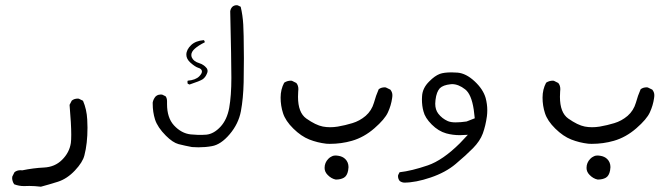

<svg xmlns="http://www.w3.org/2000/svg" viewBox="-20 -392 2540 733"><path d="M91.8 317.9Q111.8 317.9 136.2 320.8Q165.5 313 201.2 301.8Q236.3 290.5 266.1 258.8Q295.9 227.1 302.2 201.2Q314 156.2 314 95.2Q314 80.1 313 64Q311 25.4 296.9 -7.3L281.2 -15.1Q279.3 -15.6 277.3 -15.6Q263.2 -15.6 253.9 -7.8L245.6 8.3Q252 82.5 252 122.1Q252 142.6 250.5 153.8Q245.1 190.4 216.8 218.3Q189.5 245.6 147.5 247.6Q107.4 249.5 64.9 258.3Q61 257.8 58.6 257.8Q44.4 257.8 35.2 265.6L26.9 282.2Q26.4 284.2 26.4 288.3Q26.4 292.5 28.1 298.8Q29.8 305.2 34.2 311.5Q52.2 318.4 71.3 318.4Z M563 4.4Q563 35.6 571.8 64Q581.5 94.2 613.3 126Q639.6 152.3 661.6 158.2Q687 164.6 712.9 169.4Q725.1 170.4 737.3 170.4Q764.2 170.4 788.6 166Q823.2 160.2 856.9 120.4Q890.6 80.6 899.7 32.5Q908.7 -15.6 910.2 -78.1Q912.1 -172.4 910.2 -254.4Q909.7 -278.8 908.7 -297.9Q906.7 -334 898.9 -366.2L887.7 -371.6Q885.7 -372.1 883.8 -372.1Q873.5 -372.1 866.7 -365.7Q860.4 -358.9 858.9 -349.1Q863.3 -160.6 863.3 -94.7Q863.3 -26.9 855 20Q846.7 64.9 821.8 91.8Q796.4 119.1 768.1 122.1Q757.3 123 750 123Q742.7 123 733.9 122.8Q725.1 122.6 708 121.1Q672.4 117.2 644 86.4Q617.7 57.6 617.7 5.4Q617.7 1.5 617.7 -2.4Q617.7 -3.9 617.7 -5.4Q617.7 -17.1 612.3 -24.4L599.1 -30.8Q596.7 -31.2 593 -31.2Q589.4 -31.2 584.2 -29.8Q579.1 -28.3 573.7 -23.4Q565.4 -13.2 563 -1Q563 2 563 4.4ZM761.7 -231Q761.7 -235.4 758.3 -238.8Q727.1 -236.3 710 -220.2Q691.4 -202.6 691.4 -183.1Q691.4 -167 707 -152.8Q725.1 -136.7 737.8 -132.8Q743.7 -131.3 747.3 -127.7Q751 -124 751 -119.1Q751 -111.3 740.7 -100.6Q726.6 -86.4 696.8 -84L695.8 -82Q695.8 -81.5 695.8 -80.6Q695.8 -79.6 695.8 -78.1Q695.8 -74.7 696.8 -72.3L703.6 -69.3Q743.7 -82.5 754.4 -89.8Q764.2 -97.2 769.5 -109.9Q772.5 -116.2 772.5 -120.4Q772.5 -124.5 771.2 -127.7Q770 -130.9 768.1 -132.8Q762.7 -139.2 758.3 -142.1Q750.5 -147.9 740.7 -150.9Q719.2 -157.2 712.4 -172.4Q710.4 -177.2 710.4 -182.1Q710.4 -194.3 723.9 -206.3Q737.3 -218.3 761.7 -230.5Q761.7 -231 761.7 -231Z M1309.1 258.8Q1310.5 251 1310.5 246.1Q1310.5 227.5 1298.3 215.3Q1288.1 205.1 1271 202.6Q1266.1 201.7 1262.9 201.7Q1259.8 201.7 1255.4 202.1Q1251 202.6 1245.6 205.6Q1239.7 208 1233.4 214.4Q1219.2 229 1219.2 249Q1219.2 264.2 1231 275.9Q1244.6 290 1261.7 293.5Q1280.8 293.5 1293 286.4Q1305.2 279.3 1309.1 258.8ZM1238.8 157.2Q1283.2 157.2 1323.7 145.5Q1369.6 132.3 1409.4 97.7Q1449.2 63 1460.9 37.1Q1473.1 10.7 1477.1 -17.6Q1478 -22.9 1478 -25.6Q1478 -28.3 1477.8 -32.2Q1477.5 -36.1 1475.6 -40.8Q1473.6 -45.4 1470.2 -49.8L1453.1 -58.1Q1451.2 -58.6 1449.2 -58.6Q1435.1 -58.6 1425.8 -51.3Q1415 -26.9 1407.7 0Q1398.9 30.3 1376 50.3Q1353 69.8 1325.2 78.1Q1298.3 86.4 1269.5 91.3Q1239.3 96.2 1212.4 91.1Q1185.5 85.9 1149.4 60.5Q1117.7 38.1 1117.7 -22.5Q1117.7 -33.7 1118.4 -41.5Q1119.1 -49.3 1119.1 -51.8Q1119.1 -65.9 1111.3 -75.2L1094.7 -83.5Q1092.8 -84 1090.8 -84Q1076.2 -84 1064.9 -76.2Q1051.3 -50.8 1051.3 -19.5Q1051.3 11.7 1060.5 40Q1069.8 69.3 1099.9 98.9Q1129.9 128.4 1160.9 140.6Q1191.9 152.8 1226.1 156.7Q1232.4 157.2 1238.8 157.2Z M1840.3 28.8Q1840.3 5.4 1834 -18.1Q1824.2 -51.8 1791.5 -82Q1759.3 -111.8 1727.1 -114.7Q1714.8 -115.7 1704.1 -115.7Q1675.3 -115.7 1659.2 -109.9Q1639.6 -102.5 1618.7 -81.1Q1592.8 -55.7 1591.3 -24.4Q1590.8 -18.6 1590.8 -13.2Q1590.8 12.7 1596.7 33.2Q1602.5 57.6 1628.2 83.3Q1653.8 108.9 1683.6 117.2Q1708.5 124 1735.8 124Q1741.7 124 1766.1 122.6Q1744.6 145.5 1735.8 154.8Q1670.4 219.7 1613.3 239.3Q1551.8 260.3 1505.4 265.6L1500 276.4Q1499.5 278.3 1499.5 280.3Q1499.5 291 1505.9 298.8Q1512.7 304.2 1522.5 305.2Q1566.9 305.2 1624.3 285.6Q1681.6 266.1 1719.7 233.9Q1759.3 200.7 1785.9 173.6Q1812.5 146.5 1823.2 117.7Q1834 87.9 1838.9 51.8Q1840.3 40.5 1840.3 28.8ZM1761.2 71.8Q1737.8 75.2 1719.5 75.2Q1701.2 75.2 1689.5 70.3Q1667.5 60.5 1653.3 42Q1641.6 26.9 1641.6 3.9Q1641.6 -2.9 1642.6 -10.3Q1644.5 -26.4 1648.7 -37.4Q1652.8 -48.3 1659.2 -55.2Q1671.9 -67.4 1699.7 -70.3Q1702.6 -70.8 1705.6 -70.8Q1730.5 -70.8 1755.9 -50.8Q1779.8 -32.2 1788.6 26.4Q1790.5 39.1 1792.5 59.6Z M2309.1 258.8Q2310.5 251 2310.5 246.1Q2310.5 227.5 2298.3 215.3Q2288.1 205.1 2271 202.6Q2266.1 201.7 2262.9 201.7Q2259.8 201.7 2255.4 202.1Q2251 202.6 2245.6 205.6Q2239.7 208 2233.4 214.4Q2219.2 229 2219.2 249Q2219.2 264.2 2231 275.9Q2244.6 290 2261.7 293.5Q2280.8 293.5 2293 286.4Q2305.2 279.3 2309.1 258.8ZM2238.8 157.2Q2283.2 157.2 2323.7 145.5Q2369.6 132.3 2409.4 97.7Q2449.2 63 2460.9 37.1Q2473.1 10.7 2477.1 -17.6Q2478 -22.9 2478 -25.6Q2478 -28.3 2477.8 -32.2Q2477.5 -36.1 2475.6 -40.8Q2473.6 -45.4 2470.2 -49.8L2453.1 -58.1Q2451.2 -58.6 2449.2 -58.6Q2435.1 -58.6 2425.8 -51.3Q2415 -26.9 2407.7 0Q2398.9 30.3 2376 50.3Q2353 69.8 2325.2 78.1Q2298.3 86.4 2269.5 91.3Q2239.3 96.2 2212.4 91.1Q2185.5 85.9 2149.4 60.5Q2117.7 38.1 2117.7 -22.5Q2117.7 -33.7 2118.4 -41.5Q2119.1 -49.3 2119.1 -51.8Q2119.1 -65.9 2111.3 -75.2L2094.7 -83.5Q2092.8 -84 2090.8 -84Q2076.2 -84 2064.9 -76.2Q2051.3 -50.8 2051.3 -19.5Q2051.3 11.7 2060.5 40Q2069.8 69.3 2099.9 98.9Q2129.9 128.4 2160.9 140.6Q2191.9 152.8 2226.1 156.7Q2232.4 157.2 2238.8 157.2Z"/></svg>

Font: Bakudai
Style: ExtraLight
Weight: 200
Version: Version 1.48